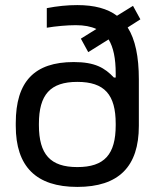

<svg xmlns="http://www.w3.org/2000/svg" viewBox="-20 -726 625 755"><path d="M42 -242V-231C42 -71 122 9 284 9C447 9 526 -71 526 -231V-414C526 -503 512 -571 482 -618L532 -650L503 -703L440 -664C403 -692 351 -706 284 -706C245 -706 205 -702 164 -694V-617C199 -623 244 -627 278 -627C311 -627 337 -622 359 -612L298 -574L327 -521L407 -571C426 -540 435 -496 435 -437V-421H428C392 -459 354 -482 270 -482C115 -482 42 -405 42 -242ZM133 -234V-239C133 -354 178 -404 284 -404C391 -404 435 -354 435 -239V-234C435 -119 391 -69 284 -69C178 -69 133 -119 133 -234Z"/></svg>

Font: LT Wave Alt
Style: Regular
Weight: 400
Designer: Daniel Lyons
Version: Version 2.5 (Glyphs App)